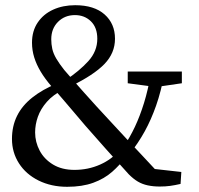

<svg xmlns="http://www.w3.org/2000/svg" viewBox="-20 -705 763 738"><path d="M238 13Q177 13 128.5 -11Q80 -35 53 -77Q26 -119 26 -171Q26 -220 45.5 -259.5Q65 -299 104 -330Q143 -361 199 -384V-395L226 -362Q184 -341 160 -313.5Q136 -286 125.5 -256Q115 -226 115 -196Q115 -159 132.5 -126Q150 -93 184 -72.5Q218 -52 266 -52Q319 -52 365 -72.5Q411 -93 440 -129L471 -100H462Q441 -71 411 -44.5Q381 -18 338.5 -2.5Q296 13 238 13ZM479 -114 444 -138H453Q479 -176 498.5 -217.5Q518 -259 533.5 -309Q549 -359 560 -423H612Q599 -353 580 -299Q561 -245 536.5 -200.5Q512 -156 479 -114ZM569 -372 471 -385V-430H679V-385L590 -372ZM594 12Q569 12 548 7.5Q527 3 510 -7Q493 -17 475 -35Q427 -88 387 -132.5Q347 -177 308 -222Q281 -254 260 -278.5Q239 -303 219.5 -326Q200 -349 178 -373Q153 -402 136.5 -429.5Q120 -457 111.5 -484.5Q103 -512 103 -541Q103 -586 125 -618.5Q147 -651 184.5 -668Q222 -685 269 -685Q342 -685 382 -649.5Q422 -614 422 -556Q422 -501 381.5 -459Q341 -417 253 -374V-365L232 -397Q285 -432 319.5 -470Q354 -508 354 -556Q354 -599 329.5 -623Q305 -647 268 -647Q229 -647 203 -621Q177 -595 177 -554Q177 -535 181 -517Q185 -499 196.5 -479.5Q208 -460 227 -436Q246 -414 263.5 -394Q281 -374 302 -350.5Q323 -327 352 -295Q380 -265 407.5 -235Q435 -205 464 -174Q493 -143 525.5 -108.5Q558 -74 595 -34L543 -59L677 -44L674 2Q652 7 634 9.5Q616 12 594 12Z"/></svg>

Font: Source Serif 4 18pt
Style: Regular
Weight: 400
Designer: Frank Grießhammer
Foundry: Adobe Systems Incorporated
Version: Version 4.004;hotconv 1.0.116;makeotfexe 2.5.65601